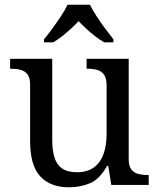

<svg xmlns="http://www.w3.org/2000/svg" viewBox="-20 -786 675 816"><path d="M273 10Q194 10 151 -36.5Q108 -83 108 -186V-426Q108 -456 96.5 -470.5Q85 -485 66.5 -489.5Q48 -494 26 -494H23V-536H202V-191Q202 -148 211.5 -117Q221 -86 244 -70Q267 -54 307 -54Q351 -54 379 -74.5Q407 -95 420 -131.5Q433 -168 433 -216V-422Q433 -454 422 -469Q411 -484 392.5 -489Q374 -494 351 -494H348V-536H527V-109Q527 -80 538.5 -65.5Q550 -51 568.5 -46.5Q587 -42 609 -42H612V0H453L440 -81H435Q404 -25 363 -7.5Q322 10 273 10ZM167 -619Q183 -638 202 -664Q221 -690 239 -717Q257 -744 267 -766H362Q373 -744 390.5 -717Q408 -690 427.5 -664Q447 -638 462 -619V-606H423Q404 -617 384.5 -632Q365 -647 347 -663.5Q329 -680 314 -696Q299 -680 281 -663.5Q263 -647 244 -632Q225 -617 206 -606H167Z"/></svg>

Font: Noto Serif Georgian
Style: Regular
Weight: 400
Designer: Monotype Design Team, Akaki Razmadze
Foundry: Google LLC
Version: Version 2.002